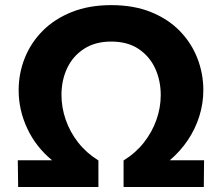

<svg xmlns="http://www.w3.org/2000/svg" viewBox="-20 -744 883 764"><path d="M52.2 0 50.8 -106.4H187Q122.6 -159.7 88.4 -232.9Q54.2 -306.2 54.2 -384.8Q54.2 -452.1 78.6 -513.2Q103 -574.2 150.1 -621.6Q197.3 -668.9 265.9 -696.3Q334.5 -723.6 422.9 -723.6Q512.2 -723.6 580.6 -696Q648.9 -668.5 695.3 -620.8Q741.7 -573.2 765.4 -512.2Q789.1 -451.2 789.1 -385.3Q789.1 -332.5 773.2 -281.7Q757.3 -231 727.5 -186.5Q697.8 -142.1 655.8 -106.4H792L791 0H471.7V-105.5Q520 -135.3 552.7 -177Q585.4 -218.8 602.5 -267.3Q619.6 -315.9 619.6 -365.7Q619.6 -422.9 597.7 -471.2Q575.7 -519.5 531.7 -549.1Q487.8 -578.6 422.4 -578.6Q358.9 -578.6 314.5 -549.8Q270 -521 247.3 -472.9Q224.6 -424.8 224.6 -366.2Q224.6 -316.4 241.5 -267.6Q258.3 -218.8 291 -177Q323.7 -135.3 371.6 -105.5V0Z"/></svg>

Font: Comme ExtraBold
Style: Regular
Weight: 800
Version: Version 1.000;gftools[0.9.27]